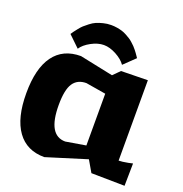

<svg xmlns="http://www.w3.org/2000/svg" viewBox="-145 -952 1031 1084"><g transform="rotate(20 370.0 -410.0)"><path d="M473.1 -634.8Q454.1 -662.6 414.6 -683.8Q375 -705.1 339.8 -705.1Q303.7 -705.1 264.2 -683.6Q224.6 -662.1 207 -634.8L140.1 -699.2Q149.4 -712.9 152.3 -717Q155.3 -721.2 168.5 -737.8Q181.6 -754.4 190.9 -762.7Q200.2 -771 218.3 -785.2Q236.3 -799.3 252.9 -806.4Q269.5 -813.5 292.5 -819.3Q315.4 -825.2 339.8 -825.2Q357.9 -825.2 375.2 -822.3Q392.6 -819.3 406.2 -815.2Q419.9 -811 434.1 -803.2Q448.2 -795.4 458 -789.3Q467.8 -783.2 479 -772.9Q490.2 -762.7 496.6 -756.3Q502.9 -750 511.5 -739Q520 -728 523.2 -723.6Q526.4 -719.2 533 -709.5Q539.6 -699.7 540 -699.2ZM640.1 -603V-120.1Q659.7 -120.1 695.8 -127L722.2 -132.8L720.2 2L520 -1L480 -69.8L238.8 4.9Q132.3 4.9 76.2 -73.2Q20 -151.4 20 -299.8Q20 -448.7 75.9 -525.4Q131.8 -602.1 238.8 -602.1L439.9 -560.1L480 -600.1ZM439.9 -449.2 319.8 -469.2Q266.6 -469.2 240.7 -430.4Q214.8 -391.6 214.8 -299.8Q214.8 -118.2 319.8 -118.2L439.9 -138.2Z"/></g></svg>

Font: Zantroke
Style: Regular
Weight: 500
Foundry: gluk
Version: Version 0.36